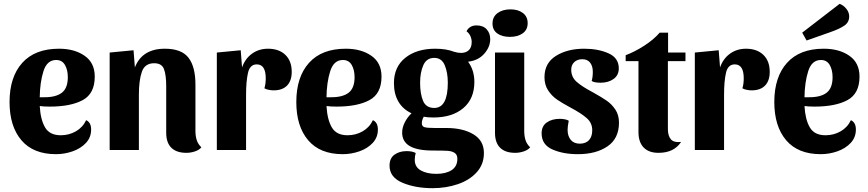

<svg xmlns="http://www.w3.org/2000/svg" viewBox="-20 -785 4541 1005"><path d="M457 -107Q457 -66 430 -37Q403 -8 360.5 7Q318 22 273 22Q154 22 92 -51Q30 -124 30 -251Q30 -382 96.5 -456Q163 -530 289 -530Q370 -530 423 -493Q476 -456 476 -384Q476 -295 413 -261Q350 -227 241 -227Q207 -227 188 -230Q192 -159 216 -118Q240 -77 298 -77Q341 -77 377 -97.5Q413 -118 431 -156Q457 -144 457 -107ZM188 -276H208Q271 -275 303 -299Q335 -323 335 -381Q335 -419 320 -445Q305 -471 274 -471Q226 -471 207.5 -412.5Q189 -354 188 -276Z M686 -432Q724 -530 843 -530Q930 -530 966.5 -483Q1003 -436 1003 -342V-100Q1003 -72 1010 -51Q1017 -30 1034 -14Q1023 0 1000.5 7.5Q978 15 956 15Q904 15 877 -11.5Q850 -38 850 -90V-334Q850 -392 838.5 -423Q827 -454 787 -454Q738 -454 722.5 -409Q707 -364 707 -290V0H554V-510L679 -522Z M1268 -289V0H1115V-510L1240 -522L1247 -432Q1263 -478 1299 -504Q1335 -530 1383 -530Q1440 -530 1473.5 -498Q1507 -466 1507 -409Q1507 -362 1482.5 -337Q1458 -312 1412 -312Q1400 -312 1385.5 -315Q1371 -318 1364 -323Q1371 -345 1371 -375Q1371 -448 1324 -448Q1288 -448 1278 -403.5Q1268 -359 1268 -289Z M1958 -107Q1958 -66 1931 -37Q1904 -8 1861.5 7Q1819 22 1774 22Q1655 22 1593 -51Q1531 -124 1531 -251Q1531 -382 1597.5 -456Q1664 -530 1790 -530Q1871 -530 1924 -493Q1977 -456 1977 -384Q1977 -295 1914 -261Q1851 -227 1742 -227Q1708 -227 1689 -230Q1693 -159 1717 -118Q1741 -77 1799 -77Q1842 -77 1878 -97.5Q1914 -118 1932 -156Q1958 -144 1958 -107ZM1689 -276H1709Q1772 -275 1804 -299Q1836 -323 1836 -381Q1836 -419 1821 -445Q1806 -471 1775 -471Q1727 -471 1708.5 -412.5Q1690 -354 1689 -276Z M2513 16Q2513 75 2475.5 116.5Q2438 158 2376.5 179Q2315 200 2244 200Q2154 200 2086.5 171.5Q2019 143 2019 82Q2019 43 2045 24.5Q2071 6 2108 6Q2139 6 2156 16Q2151 32 2151 52Q2151 89 2182.5 107Q2214 125 2264 125Q2314 125 2344 105.5Q2374 86 2374 46Q2374 25 2360 15.5Q2346 6 2323 4.5Q2300 3 2247 3Q2164 3 2124.5 -20.5Q2085 -44 2085 -91Q2085 -117 2098.5 -144Q2112 -171 2134 -192Q2089 -213 2065.5 -253Q2042 -293 2042 -350Q2042 -435 2101.5 -482.5Q2161 -530 2258 -530Q2316 -530 2357 -514Q2377 -508 2393 -508Q2419 -508 2434 -522.5Q2449 -537 2449 -565Q2449 -581 2442 -596.5Q2435 -612 2422 -621Q2428 -635 2441.5 -643.5Q2455 -652 2474 -652Q2509 -652 2527.5 -631.5Q2546 -611 2546 -580Q2546 -539 2514.5 -503.5Q2483 -468 2430 -462Q2463 -418 2463 -356Q2463 -268 2405 -219Q2347 -170 2248 -170Q2218 -170 2198 -174Q2188 -156 2188 -140Q2188 -123 2203 -119Q2218 -115 2258 -115H2317Q2403 -115 2458 -82Q2513 -49 2513 16ZM2179 -352Q2179 -294 2194.5 -257Q2210 -220 2253 -220Q2324 -220 2324 -352Q2324 -405 2308 -443.5Q2292 -482 2253 -482Q2213 -482 2196 -444Q2179 -406 2179 -352Z M2742 -664Q2742 -629 2716 -610.5Q2690 -592 2649 -592Q2608 -592 2583 -610Q2558 -628 2558 -662Q2558 -697 2584.5 -716.5Q2611 -736 2652 -736Q2692 -736 2717 -717Q2742 -698 2742 -664ZM2755 -14Q2744 0 2721.5 7.5Q2699 15 2677 15Q2625 15 2598 -11.5Q2571 -38 2571 -90V-510H2724V-100Q2724 -72 2731 -51Q2738 -30 2755 -14Z M2970 -420Q2970 -382 2998 -357Q3026 -332 3083 -302Q3128 -277 3155 -258.5Q3182 -240 3201 -211.5Q3220 -183 3220 -143Q3220 -60 3160 -19Q3100 22 3005 22Q2927 22 2871 -3Q2815 -28 2815 -87Q2815 -125 2842 -144Q2869 -163 2911 -163Q2923 -163 2936.5 -160.5Q2950 -158 2957 -153Q2951 -123 2951 -106Q2951 -73 2967.5 -53Q2984 -33 3015 -33Q3046 -33 3063 -51.5Q3080 -70 3080 -103Q3080 -141 3052 -166Q3024 -191 2968 -221Q2923 -245 2895.5 -264Q2868 -283 2849 -312Q2830 -341 2830 -381Q2830 -455 2890 -492.5Q2950 -530 3038 -530Q3111 -530 3165 -506Q3219 -482 3219 -427Q3219 -391 3191.5 -371.5Q3164 -352 3124 -352Q3091 -352 3077 -361Q3083 -381 3083 -409Q3083 -439 3069 -457Q3055 -475 3028 -475Q3002 -475 2986 -460Q2970 -445 2970 -420Z M3433 -614H3477V-510H3568V-465H3476V-109Q3476 -75 3491 -56.5Q3506 -38 3545 -42Q3508 15 3427 15Q3376 15 3349 -13Q3322 -41 3322 -94V-465H3255V-496Q3303 -514 3352.5 -546Q3402 -578 3433 -614Z M3770 -289V0H3617V-510L3742 -522L3749 -432Q3765 -478 3801 -504Q3837 -530 3885 -530Q3942 -530 3975.5 -498Q4009 -466 4009 -409Q4009 -362 3984.5 -337Q3960 -312 3914 -312Q3902 -312 3887.5 -315Q3873 -318 3866 -323Q3873 -345 3873 -375Q3873 -448 3826 -448Q3790 -448 3780 -403.5Q3770 -359 3770 -289Z M4460 -107Q4460 -66 4433 -37Q4406 -8 4363.5 7Q4321 22 4276 22Q4157 22 4095 -51Q4033 -124 4033 -251Q4033 -382 4099.5 -456Q4166 -530 4292 -530Q4373 -530 4426 -493Q4479 -456 4479 -384Q4479 -295 4416 -261Q4353 -227 4244 -227Q4210 -227 4191 -230Q4195 -159 4219 -118Q4243 -77 4301 -77Q4344 -77 4380 -97.5Q4416 -118 4434 -156Q4460 -144 4460 -107ZM4191 -276H4211Q4274 -275 4306 -299Q4338 -323 4338 -381Q4338 -419 4323 -445Q4308 -471 4277 -471Q4229 -471 4210.5 -412.5Q4192 -354 4191 -276ZM4425 -699Q4425 -668 4399 -650.5Q4373 -633 4327 -617L4202 -573L4179 -614L4375 -765Q4396 -757 4410.5 -738.5Q4425 -720 4425 -699Z"/></svg>

Font: Sansita
Style: Bold
Weight: 700
Designer: Pablo Cosgaya
Foundry: Omnibus-Type
Version: Version 1.006